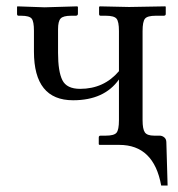

<svg xmlns="http://www.w3.org/2000/svg" viewBox="-20 -451 556 599"><path d="M424.8 -76.2Q424.8 -48.3 431.9 -38.1Q439 -27.8 460.9 -27.8H478Q485.8 -27.8 492.4 -22.5Q499 -17.1 499 -6.8L502.9 127.9H482.9Q460 1 352.1 1H290L288.1 -1V-22Q288.1 -27.8 293.9 -27.8H310.1Q335.9 -27.8 343.5 -36.9Q351.1 -45.9 351.1 -76.2V-203.1Q305.2 -138.2 208 -138.2Q85.9 -138.2 85.9 -290V-355Q85.9 -383.8 78.9 -392.8Q71.8 -401.9 45.9 -401.9H38.1Q33.2 -401.9 33.2 -407.2V-429.2L34.2 -431.2L119.1 -428.2L221.2 -431.2L223.1 -429.2V-408.2Q223.1 -402.3 216.8 -401.9H202.1Q177.2 -401.9 169.2 -393.3Q161.1 -384.8 161.1 -359.9V-286.1Q161.1 -228 174.6 -200.9Q188 -173.8 230 -173.8Q304.2 -173.8 351.1 -229V-354Q351.1 -383.8 343.5 -392.8Q335.9 -401.9 310.1 -401.9H293.9Q289.1 -401.9 289.1 -407.2V-429.2L291 -431.2L382.8 -429.2L496.1 -431.2L497.1 -429.2V-407.2Q497.1 -402.3 491.2 -401.9H465.8Q439.9 -401.9 432.4 -392.8Q424.8 -383.8 424.8 -354Z"/></svg>

Font: Linux Libertine O
Style: Regular
Weight: 400
Designer: Philipp H. Poll
Foundry: Philipp H. Poll
Version: Version 5.3.0